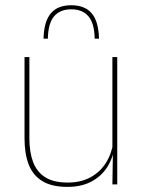

<svg xmlns="http://www.w3.org/2000/svg" viewBox="-20 -703 548 732"><path d="M92 -485.5V-175.5Q92 -123 106.2 -85.2Q120.5 -47.5 152.5 -27.2Q184.5 -7 238 -7Q288 -7 324.5 -26.8Q361 -46.5 383.2 -81.2Q405.5 -116 412 -160.5L421 -141.5H415.5Q411 -101 389.2 -66.5Q367.5 -32 329.2 -11.2Q291 9.5 237 9.5Q177 9.5 141 -12.8Q105 -35 89.2 -76.2Q73.5 -117.5 73.5 -174.5V-485.5ZM427 -485.5V0H408.5L410.5 -127H408.5V-485.5ZM251.5 -683Q304 -683 330 -651.8Q356 -620.5 357.5 -555.5H341Q340 -614 317.2 -640.8Q294.5 -667.5 251.5 -667.5Q209 -667.5 186.2 -640.8Q163.5 -614 162.5 -555.5H146Q147.5 -620.5 173.5 -651.8Q199.5 -683 251.5 -683Z"/></svg>

Font: Anek Latin Thin
Style: Regular
Weight: 250
Designer: Yesha Goshar
Foundry: Ek Type
Version: Version 1.003